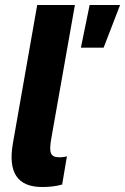

<svg xmlns="http://www.w3.org/2000/svg" viewBox="-20 -740 501 769"><path d="M149 9C177 9 206 6 229 -1L248 -114C238 -111 228 -110 218 -110C181 -110 176 -129 185 -183L280 -720H129L32 -168C11 -50 49 9 149 9ZM304 -549H395L461 -720H339Z"/></svg>

Font: Fixel Text 20240404
Style: Bold Italic
Weight: 700
Width: 4
Italic angle: -10°
Designer: AlfaBravo + MacPaw
Foundry: Kyrylo Tkachov, Marchela Mozhyna, Serhii Makarenko, Maria Weinstein, Zakhar Kryvoshyya
Version: Version 1.211;Glyphs 3.2 (3225)